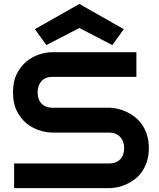

<svg xmlns="http://www.w3.org/2000/svg" viewBox="-20 -969 818 989"><path d="M746.6 -206.1Q746.6 -168.5 737.1 -138.4Q727.5 -108.4 711.9 -85.4Q696.3 -62.5 675.3 -46.4Q654.3 -30.3 631.8 -20Q609.4 -9.8 586.2 -4.9Q563 0 542.5 0H52.7V-127H542.5Q579.1 -127 599.4 -148.4Q619.6 -169.9 619.6 -206.1Q619.6 -223.6 614.3 -238.3Q608.9 -252.9 598.9 -263.7Q588.9 -274.4 574.5 -280.3Q560.1 -286.1 542.5 -286.1H250.5Q219.7 -286.1 184.1 -297.1Q148.4 -308.1 117.9 -332.5Q87.4 -356.9 67.1 -396.5Q46.9 -436 46.9 -493.2Q46.9 -550.3 67.1 -589.6Q87.4 -628.9 117.9 -653.6Q148.4 -678.2 184.1 -689.2Q219.7 -700.2 250.5 -700.2H682.6V-573.2H250.5Q214.4 -573.2 194.1 -551.3Q173.8 -529.3 173.8 -493.2Q173.8 -456.5 194.1 -435.3Q214.4 -414.1 250.5 -414.1H542.5H543.5Q564 -413.6 586.9 -408.4Q609.9 -403.3 632.6 -392.6Q655.3 -381.8 675.8 -365.5Q696.3 -349.1 712.2 -326.2Q728 -303.2 737.3 -273.4Q746.6 -243.7 746.6 -206.1ZM558.6 -736.8 388.7 -824.7 218.8 -736.8 159.7 -818.8 388.7 -948.7 617.7 -818.8Z"/></svg>

Font: Audiowide
Style: Regular
Weight: 400
Designer: Astigmatic (AOETI)
Foundry: Astigmatic (AOETI)
Version: Version 1.002